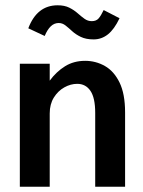

<svg xmlns="http://www.w3.org/2000/svg" viewBox="-20 -706 540 726"><path d="M55 0V-465H168V-401Q193 -435 226 -455.5Q259 -476 302 -476Q342 -476 376.5 -456.5Q411 -437 432 -394Q453 -351 453 -281V0H340V-279Q340 -336 322 -362.5Q304 -389 272 -389Q247 -389 223 -375.5Q199 -362 183.5 -337Q168 -312 168 -277V0ZM372 -668 432 -637Q412 -595 388 -576Q364 -557 334 -557Q305 -557 285.5 -566.5Q266 -576 253 -588Q240 -600 228 -609.5Q216 -619 202 -619Q185 -619 172 -606.5Q159 -594 149 -570L87 -599Q120 -686 198 -686Q224 -686 242 -677Q260 -668 273.5 -656Q287 -644 299.5 -635Q312 -626 327 -626Q344 -626 353 -636.5Q362 -647 372 -668Z"/></svg>

Font: Inconsolata
Style: Bold
Weight: 700
Monospace: yes
Designer: Raph Levien, Cyreal, Brenton Simpson
Foundry: Raph Levien, Cyreal, Google
Version: Version 3.100; ttfautohint (v1.8.4.7-5d5b)